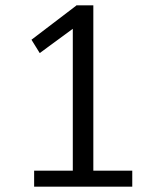

<svg xmlns="http://www.w3.org/2000/svg" viewBox="-20 -700 569 720"><path d="M476 -60V0H108V-60H253V-592L129 -501L98 -551L266 -679V-680H330V-60Z"/></svg>

Font: Martel Sans Light
Style: Regular
Weight: 300
Designer: Dan Reynolds and Mathieu Réguer
Foundry: Dan Reynolds and Mathieu Réguer
Version: Version 1.002; ttfautohint (v1.1) -l 5 -r 5 -G 72 -x 0 -D la